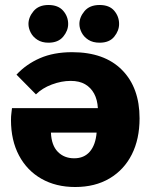

<svg xmlns="http://www.w3.org/2000/svg" viewBox="-20 -729 603 769"><path d="M281 20Q204 20 146 -13Q88 -46 56 -106.5Q24 -167 24 -248Q24 -264 25.5 -274Q27 -284 28 -296H372Q370 -330 357 -354Q344 -378 321 -391.5Q298 -405 263 -405Q226 -405 187.5 -390.5Q149 -376 124 -351L46 -430Q85 -472 140 -496Q195 -520 269 -520Q398 -520 468.5 -449Q539 -378 539 -255Q539 -172 508 -110.5Q477 -49 419 -14.5Q361 20 281 20ZM277 -95Q317 -95 340 -122Q363 -149 367 -198H184Q186 -147 211.5 -121Q237 -95 277 -95ZM94 -633Q94 -660 114.5 -684.5Q135 -709 174 -709Q213 -709 233 -686Q253 -663 253 -633Q253 -606 233 -582Q213 -558 174 -558Q148 -558 130 -569.5Q112 -581 103 -598.5Q94 -616 94 -633ZM298 -633Q298 -660 318.5 -684.5Q339 -709 379 -709Q418 -709 437.5 -686Q457 -663 457 -633Q457 -606 437.5 -582Q418 -558 379 -558Q352 -558 334 -569.5Q316 -581 307 -598.5Q298 -616 298 -633Z"/></svg>

Font: Moderustic
Style: Bold
Weight: 700
Designer: Tural Alisoy
Foundry: TAFT Foundry
Version: Version 2.120